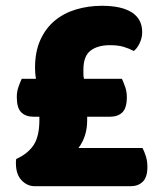

<svg xmlns="http://www.w3.org/2000/svg" viewBox="-20 -643 544 663"><path d="M104 -371Q101 -390 101 -409Q101 -465 119.5 -505.5Q138 -546 169.5 -572Q201 -598 243 -610.5Q285 -623 332 -623Q400 -623 435.5 -600Q471 -577 471 -532Q471 -512 462 -493.5Q453 -475 442 -467Q425 -476 406 -481.5Q387 -487 360 -487Q317 -487 292.5 -468Q268 -449 268 -403Q268 -395 268 -387Q268 -379 270 -371H401Q406 -360 412 -343.5Q418 -327 418 -308Q418 -270 402.5 -255Q387 -240 361 -240H281V-227Q281 -172 251 -132H472Q478 -121 483.5 -104Q489 -87 489 -67Q489 -31 473 -15.5Q457 0 431 0H100Q74 0 54.5 -20.5Q35 -41 35 -79Q35 -84 35 -86.5Q35 -89 36 -94Q76 -112 96 -142Q116 -172 116 -229V-240H95Q69 -240 53.5 -255Q38 -270 38 -308Q38 -327 44 -343.5Q50 -360 55 -371Z"/></svg>

Font: Baloo
Style: Regular
Weight: 400
Designer: Sarang Kulkarni and Ek Type
Foundry: Ek Type
Version: Version 1.100;PS 1.000;hotconv 1.0.88;makeotf.lib2.5.647800;